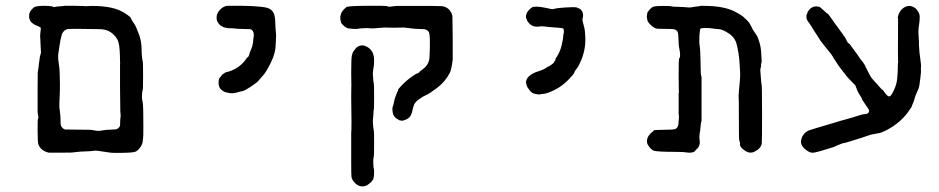

<svg xmlns="http://www.w3.org/2000/svg" viewBox="-20 -521 3322 679"><path d="M307 -500Q381 -500 419 -476Q443 -461 443 -456Q443 -455 446 -450Q459 -432 463.5 -419.5Q468 -407 472 -398Q480 -376 480.5 -353Q481 -330 482 -321Q483 -312 483.5 -309.5Q484 -307 485 -303Q486 -299 486 -253.5Q486 -208 485.5 -207.5Q485 -207 484 -201Q483 -195 482.5 -190.5Q482 -186 482 -178Q482 -170 484 -162.5Q486 -155 486.5 -131.5Q487 -108 487 -71.5Q487 -35 486 -32Q485 -29 485 -23Q484 -11 476 0Q468 11 460 15Q452 19 413.5 19.5Q375 20 371 19Q367 18 358 17Q328 13 323.5 12Q319 11 309 12.5Q299 14 281.5 14.5Q264 15 256 16Q248 17 242 17.5Q236 18 234 18.5Q232 19 192 19H153Q125 13 116 -10Q113 -17 113 -58.5Q113 -100 114 -101Q117 -103 115 -111.5Q113 -120 113 -125Q113 -130 113 -143Q113 -167 113 -215.5Q113 -264 113.5 -265Q114 -266 114.5 -271.5Q115 -277 115.5 -277.5Q116 -278 116.5 -284.5Q117 -291 117.5 -295Q118 -299 119 -305Q121 -323 123 -328Q125 -333 125 -336L124 -352L123 -374Q121 -393 123 -407Q125 -421 124 -423Q123 -425 111.5 -429.5Q100 -434 94 -439.5Q88 -445 88 -446Q88 -447 85.5 -451Q83 -455 83 -462Q83 -469 83.5 -471Q84 -473 84 -473.5Q84 -474 85 -476Q86 -478 86 -478.5Q86 -479 88 -482Q90 -485 90 -485Q90 -485 94 -489Q98 -493 97.5 -493Q97 -493 100 -495Q111 -502 152 -500L166 -498Q169 -495 174 -496.5Q179 -498 190 -498.5Q201 -499 203 -499.5Q205 -500 208.5 -500.5Q212 -501 244 -500.5Q276 -500 278.5 -499.5Q281 -499 285 -499Q289 -499 289.5 -499.5Q290 -500 307 -500ZM191 -264 192 -222Q192 -196 191.5 -193Q191 -190 191 -179.5Q191 -169 190 -157Q189 -145 191.5 -129Q194 -113 194 -98.5Q194 -84 195 -79Q196 -74 200.5 -69Q205 -64 211 -63L301 -62Q325 -57 333 -58.5Q341 -60 347 -60.5Q353 -61 353.5 -61.5Q354 -62 370 -62.5Q386 -63 390 -63.5Q394 -64 399 -68.5Q404 -73 404.5 -76.5Q405 -80 405 -91Q405 -102 405.5 -102.5Q406 -103 406.5 -106Q407 -109 406.5 -117.5Q406 -126 405.5 -126.5Q405 -127 404.5 -211Q404 -295 404.5 -295.5Q405 -296 405 -299Q405 -302 404.5 -302.5Q404 -303 404 -327Q403 -365 396 -379.5Q389 -394 373 -406Q357 -418 330 -418Q227 -420 218 -418Q199 -412 196 -387Q195 -384 194 -380.5Q193 -377 192.5 -371.5Q192 -366 190.5 -359.5Q189 -353 188.5 -346.5Q188 -340 187 -336Q184 -321 187.5 -299Q191 -277 191 -264Z M767 -258 776 -264Q776 -265 789 -268Q829 -280 853 -316Q854 -319 855 -318Q856 -317 859 -322Q862 -327 862 -330Q862 -333 867.5 -345Q873 -357 874.5 -369Q876 -381 876 -384Q882 -412 865 -418Q862 -418 839 -418.5Q816 -419 812 -420Q808 -421 796 -421Q757 -421 747 -449Q746 -453 746 -460Q746 -474 758.5 -487Q771 -500 786 -500.5Q801 -501 836 -500.5Q871 -500 871.5 -499.5Q872 -499 896 -497.5Q920 -496 931 -491Q942 -486 947.5 -475Q953 -464 953.5 -441.5Q954 -419 955.5 -408Q957 -397 956 -384.5Q955 -372 955 -364Q955 -335 938.5 -301Q922 -267 910.5 -254.5Q899 -242 894 -235.5Q889 -229 867 -214.5Q845 -200 838.5 -199Q832 -198 818 -194Q804 -190 790.5 -192Q777 -194 769 -199Q753 -208 753 -228Q753 -239 755.5 -243Q758 -247 758 -247.5Q758 -248 760 -249.5Q762 -251 762 -252Z M1223 -93 1222 -177Q1222 -218 1222.5 -218.5Q1223 -219 1223 -221Q1223 -223 1222.5 -223.5Q1222 -224 1222 -265Q1222 -315 1224.5 -325.5Q1227 -336 1231 -340.5Q1235 -345 1235.5 -346.5Q1236 -348 1241 -353Q1255 -364 1270 -359Q1303 -347 1303 -308Q1303 -295 1302.5 -292Q1302 -289 1301.5 -285Q1301 -281 1299.5 -271.5Q1298 -262 1299 -250.5Q1300 -239 1300.5 -234Q1301 -229 1302 -225.5Q1303 -222 1303 -179.5Q1303 -137 1302 -133.5Q1301 -130 1301 -125.5Q1301 -121 1300.5 -117Q1300 -113 1300 -109.5Q1300 -106 1299 -99.5Q1298 -93 1299 -82Q1300 -71 1300.5 -67Q1301 -63 1302 -60Q1303 -57 1303 -14Q1303 29 1302 32Q1301 35 1300.5 40Q1300 45 1300 48.5Q1300 52 1300.5 63.5Q1301 75 1302 75.5Q1303 76 1303 89Q1303 102 1301 109.5Q1299 117 1289.5 125.5Q1280 134 1274 136Q1247 145 1228 117Q1224 111 1223 105Q1222 99 1222 52.5Q1222 6 1222 -10Q1222 -47 1222 -51Q1223 -53 1223 -93ZM1195 -487 1204 -495Q1204 -500 1276 -500.5Q1348 -501 1350 -499Q1352 -496 1364.5 -498Q1377 -500 1381 -500Q1390 -500 1409 -500Q1428 -500 1446 -500Q1464 -500 1504 -500Q1544 -500 1550 -498Q1572 -491 1579 -468Q1580 -465 1580 -460L1581 -380V-310Q1577 -277 1571 -264Q1555 -232 1525.5 -210Q1496 -188 1487.5 -185Q1479 -182 1464 -171.5Q1449 -161 1445 -152Q1441 -143 1439 -132Q1437 -121 1432.5 -112.5Q1428 -104 1417.5 -99Q1407 -94 1401 -94L1391 -96Q1392 -97 1387 -99Q1369 -108 1368 -130Q1367 -140 1369 -144Q1371 -148 1372 -154Q1373 -160 1373.5 -161Q1374 -162 1374.5 -165Q1375 -168 1375.5 -170.5Q1376 -173 1378 -177.5Q1380 -182 1380.5 -184Q1381 -186 1382.5 -189Q1384 -192 1383.5 -192.5Q1383 -193 1386 -197Q1389 -201 1387.5 -202.5Q1386 -204 1402 -220.5Q1418 -237 1436 -249.5Q1454 -262 1455 -261.5Q1456 -261 1458 -262Q1460 -263 1462 -265Q1464 -267 1464 -267.5Q1464 -268 1476 -277Q1498 -293 1499 -320Q1503 -401 1495.5 -409.5Q1488 -418 1477 -418Q1442 -419 1438.5 -420Q1435 -421 1428 -421.5Q1421 -422 1414.5 -423Q1408 -424 1399.5 -423.5Q1391 -423 1371.5 -423Q1352 -423 1347 -423.5Q1342 -424 1331.5 -423Q1321 -422 1317.5 -422Q1314 -422 1306 -421Q1298 -420 1288 -421Q1278 -422 1273.5 -421.5Q1269 -421 1264 -421Q1253 -421 1248 -419.5Q1243 -418 1227 -419Q1211 -420 1205 -423Q1199 -426 1192 -433.5Q1185 -441 1185.5 -442.5Q1186 -444 1184.5 -448.5Q1183 -453 1183.5 -453Q1184 -453 1183.5 -457.5Q1183 -462 1183.5 -462.5Q1184 -463 1185.5 -470Q1187 -477 1191 -481.5Q1195 -486 1195 -487Z M1921 -491Q1932 -487 1941.5 -490Q1951 -493 1979 -494.5Q2007 -496 2013.5 -495.5Q2020 -495 2020.5 -494.5Q2021 -494 2023 -493Q2042 -487 2042 -466Q2042 -460 2040.5 -456Q2039 -452 2040 -448.5Q2041 -445 2042 -440Q2043 -435 2046 -424.5Q2049 -414 2050 -389Q2052 -340 2029 -294Q2024 -283 2018.5 -277Q2013 -271 2011 -264.5Q2009 -258 1992 -241Q1961 -208 1918 -193Q1907 -189 1902 -189Q1897 -189 1891 -187.5Q1885 -186 1872.5 -189Q1860 -192 1854 -200.5Q1848 -209 1847 -210Q1846 -211 1844.5 -214Q1843 -217 1843 -217Q1843 -217 1842 -221Q1841 -225 1841 -226Q1841 -227 1840.5 -227Q1840 -227 1840 -229Q1840 -241 1851 -251.5Q1862 -262 1881.5 -268Q1901 -274 1909.5 -280Q1918 -286 1920 -286Q1922 -286 1927 -290Q1932 -294 1935.5 -296.5Q1939 -299 1939 -300.5Q1939 -302 1942.5 -306Q1946 -310 1944.5 -311Q1943 -312 1949 -320Q1961 -338 1966.5 -362Q1972 -386 1972 -393.5Q1972 -401 1973 -401.5Q1974 -402 1974 -407Q1974 -412 1974 -412L1973 -419Q1971 -422 1954 -423Q1922 -425 1909 -427Q1896 -429 1886 -427Q1860 -424 1847 -444Q1845 -446 1844.5 -447Q1844 -448 1842.5 -452.5Q1841 -457 1840.5 -457Q1840 -457 1840 -463Q1841 -480 1859 -493Q1866 -498 1866 -497Q1866 -496 1871.5 -497Q1877 -498 1877 -497.5Q1877 -497 1883 -497Q1889 -497 1891.5 -496.5Q1894 -496 1905.5 -494Q1917 -492 1921 -491Z M2483 -500Q2550 -498 2586 -476Q2590 -474 2598.5 -469Q2607 -464 2619 -452Q2631 -440 2631 -438.5Q2631 -437 2633.5 -433.5Q2636 -430 2639 -423Q2642 -416 2646.5 -410Q2651 -404 2653 -400.5Q2655 -397 2657 -394.5Q2659 -392 2665 -373.5Q2671 -355 2672 -333Q2673 -311 2673.5 -306.5Q2674 -302 2673 -300Q2672 -298 2671.5 -292.5Q2671 -287 2671 -285Q2668 -276 2669 -268.5Q2670 -261 2671 -244Q2672 -227 2673 -225Q2675 -221 2675 -120.5Q2675 -20 2674 -14Q2671 4 2649 15Q2632 24 2614 11.5Q2596 -1 2597 -10Q2598 -12 2596.5 -18Q2595 -24 2594 -24.5Q2593 -25 2593 -103.5Q2593 -182 2592 -184Q2592 -189 2593.5 -203Q2595 -217 2596.5 -235.5Q2598 -254 2597.5 -262.5Q2597 -271 2596 -289Q2595 -307 2594.5 -310Q2594 -313 2593 -323Q2592 -333 2590.5 -339Q2589 -345 2588 -352Q2587 -359 2585.5 -362.5Q2584 -366 2584.5 -367.5Q2585 -369 2578.5 -381Q2572 -393 2557 -403Q2536 -417 2521.5 -418Q2507 -419 2498.5 -420.5Q2490 -422 2475.5 -422Q2461 -422 2458 -420.5Q2455 -419 2453.5 -396.5Q2452 -374 2454.5 -358Q2457 -342 2457.5 -299Q2458 -256 2459.5 -253.5Q2461 -251 2461 -247Q2461 -243 2461 -169.5Q2461 -96 2461 -94Q2461 -92 2460 -90.5Q2459 -89 2458 -78Q2457 -67 2456 -58Q2452 -39 2454 -27Q2458 -4 2442 8Q2439 11 2437.5 13.5Q2436 16 2430 17.5Q2424 19 2418 19Q2412 19 2411.5 18.5Q2411 18 2403 17.5Q2395 17 2391.5 16.5Q2388 16 2363.5 16Q2339 16 2318 15Q2297 14 2291 11.5Q2285 9 2279.5 2.5Q2274 -4 2272.5 -7Q2271 -10 2270 -11Q2269 -12 2268 -19Q2267 -36 2280 -48Q2283 -51 2282.5 -51Q2282 -51 2286.5 -54Q2291 -57 2291 -59Q2292 -62 2327 -62Q2362 -62 2369 -65Q2380 -71 2380 -92V-98Q2381 -96 2381 -106.5Q2381 -117 2380 -116V-186V-192Q2381 -192 2381 -198Q2381 -204 2380.5 -206Q2380 -208 2380 -255.5Q2380 -303 2380.5 -303Q2381 -303 2381 -308.5Q2381 -314 2382 -314Q2387 -319 2384 -339.5Q2381 -360 2380.5 -360Q2380 -360 2379.5 -382Q2379 -404 2376 -409Q2373 -414 2368.5 -416Q2364 -418 2353 -418.5Q2342 -419 2323.5 -419Q2305 -419 2301 -420Q2297 -421 2297 -421.5Q2297 -422 2292.5 -424Q2288 -426 2279 -435Q2270 -444 2269 -451.5Q2268 -459 2267.5 -461Q2267 -463 2268 -467Q2269 -471 2269 -474Q2269 -477 2277 -486.5Q2285 -496 2293 -498Q2301 -500 2324.5 -500Q2348 -500 2349 -499.5Q2350 -499 2355 -498.5Q2360 -498 2360.5 -497.5Q2361 -497 2373 -497Q2385 -497 2388 -496.5Q2391 -496 2397.5 -496Q2404 -496 2411 -495Q2418 -494 2424 -495Q2430 -496 2436.5 -497Q2443 -498 2443.5 -498Q2444 -498 2449.5 -498.5Q2455 -499 2455.5 -500Q2456 -501 2483 -500Z M2832 -467 2837 -480Q2837 -480 2840.5 -484.5Q2844 -489 2844 -489Q2844 -489 2845 -490Q2859 -502 2877 -497Q2880 -496 2880 -495.5Q2880 -495 2883.5 -492.5Q2887 -490 2896.5 -481Q2906 -472 2907.5 -472Q2909 -472 2917.5 -459.5Q2926 -447 2934.5 -435.5Q2943 -424 2947 -418.5Q2951 -413 2961.5 -398.5Q2972 -384 2973 -380Q2974 -376 2977.5 -371.5Q2981 -367 2982.5 -367Q2984 -367 2990 -358Q2996 -349 3002.5 -341Q3009 -333 3012.5 -327.5Q3016 -322 3020 -316Q3038 -293 3039 -290Q3040 -287 3041 -285Q3042 -282 3048.5 -270Q3055 -258 3058 -252Q3061 -246 3069 -237.5Q3077 -229 3080 -225.5Q3083 -222 3088 -216.5Q3093 -211 3096 -207.5Q3099 -204 3100 -204Q3101 -204 3102 -203Q3104 -200 3111.5 -190Q3119 -180 3125 -180Q3131 -180 3141 -201.5Q3151 -223 3152.5 -240Q3154 -257 3154.5 -263Q3155 -269 3155 -283.5Q3155 -298 3155.5 -298Q3156 -298 3156.5 -301Q3157 -304 3156 -304Q3155 -304 3156 -445V-454V-455Q3156 -457 3155 -457Q3154 -457 3157 -467.5Q3160 -478 3169 -488Q3193 -510 3217 -492Q3221 -489 3221 -488.5Q3221 -488 3224 -484Q3232 -475 3232.5 -462.5Q3233 -450 3230 -432Q3227 -414 3228.5 -395Q3230 -376 3230 -360Q3231 -336 3234.5 -313.5Q3238 -291 3237 -283Q3236 -275 3237 -273.5Q3238 -272 3234.5 -242.5Q3231 -213 3229 -209Q3227 -205 3225 -200Q3223 -195 3220 -188.5Q3217 -182 3214 -171Q3211 -160 3208 -154Q3205 -148 3205 -146Q3205 -144 3199 -136Q3169 -88 3112 -59Q3095 -51 3090.5 -50.5Q3086 -50 3081.5 -49Q3077 -48 3068 -46.5Q3059 -45 3047 -40.5Q3035 -36 3023.5 -32.5Q3012 -29 3005.5 -27Q2999 -25 2989.5 -22Q2980 -19 2973 -17Q2966 -15 2962 -14.5Q2958 -14 2951.5 -11Q2945 -8 2941.5 -7Q2938 -6 2935.5 -4.5Q2933 -3 2931 -2Q2929 -1 2923.5 0.5Q2918 2 2895.5 9Q2873 16 2860 18.5Q2847 21 2836 13Q2808 -5 2813.5 -27.5Q2819 -50 2841 -60Q2849 -63 2868 -68.5Q2887 -74 2893.5 -76Q2900 -78 2915.5 -82.5Q2931 -87 2938.5 -89.5Q2946 -92 2953.5 -94Q2961 -96 2973.5 -99.5Q2986 -103 2993 -105Q3000 -107 3015.5 -112Q3031 -117 3034.5 -117Q3038 -117 3042 -118Q3046 -119 3047 -119Q3048 -119 3051 -122Q3057 -128 3049 -139Q3041 -150 3039 -153.5Q3037 -157 3032.5 -163.5Q3028 -170 3028 -171.5Q3028 -173 3026.5 -175.5Q3025 -178 3022.5 -182Q3020 -186 3016 -192.5Q3012 -199 3005 -219Q2980 -244 2975 -250.5Q2970 -257 2962.5 -266.5Q2955 -276 2950.5 -282Q2946 -288 2942.5 -293Q2939 -298 2937.5 -301Q2936 -304 2932 -309.5Q2928 -315 2925 -321Q2922 -327 2908.5 -343Q2895 -359 2892 -363.5Q2889 -368 2885.5 -372Q2882 -376 2878.5 -382Q2875 -388 2870 -395.5Q2865 -403 2861 -409Q2857 -415 2854.5 -419.5Q2852 -424 2849 -428.5Q2846 -433 2842 -439Q2832 -451 2832 -459Q2832 -467 2832 -467Z"/></svg>

Font: TT2020 Style E
Style: Regular
Weight: 400
Version: Version 00.2